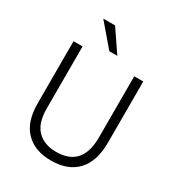

<svg xmlns="http://www.w3.org/2000/svg" viewBox="-206 -1007 1052 1142"><g transform="rotate(30 319.5 -435.5)"><path d="M349 -729H294L166 -879H247ZM559 -255Q559 -125 496 -58.5Q433 8 319 8Q205 8 142.5 -57Q80 -122 80 -247V-674H142V-248Q142 -147 189.5 -99.5Q237 -52 318 -52Q497 -52 497 -253V-674H559Z"/></g></svg>

Font: Hind Mysuru Light
Style: Regular
Weight: 300
Designer: Manushi Parikh, Hitesh Malaviya
Foundry: Indian Type Foundry
Version: Version 0.703;PS 1.0;hotconv 1.0.86;makeotf.lib2.5.63406